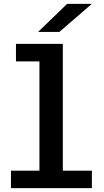

<svg xmlns="http://www.w3.org/2000/svg" viewBox="-20 -978 540 998"><path d="M37 0V-91H185V-659H63V-750H306.5V-91H457.5V0ZM288.5 -812H178L329 -958H457.5Z"/></svg>

Font: Trispace Thin Medium
Style: Regular
Weight: 500
Version: Version 1.210